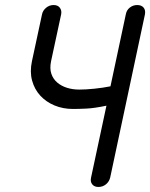

<svg xmlns="http://www.w3.org/2000/svg" viewBox="-20 -741 597 763"><path d="M418 -36Q414 -19 401 -8.5Q388 2 371 2Q355 2 346.5 -8.5Q338 -19 342 -36L403 -321Q355 -311 324 -309.5Q293 -308 270 -308Q230 -308 196.5 -322Q163 -336 140 -361Q117 -386 107.5 -421Q98 -456 107 -498L147 -684Q150 -699 163 -710Q176 -721 193 -721Q210 -721 218 -710Q226 -699 223 -684L183 -498Q177 -469 184 -448Q191 -427 207.5 -413Q224 -399 246.5 -392Q269 -385 295 -385Q321 -385 355 -388.5Q389 -392 419 -398L480 -684Q483 -701 496 -711Q509 -721 525 -721Q542 -721 550.5 -711Q559 -701 556 -684Z"/></svg>

Font: VDS Compensated
Style: Light Italic
Weight: 300
Italic angle: -12°
Designer: artmaker
Foundry: artmaker
Version: Version 1.000 2012 initial release